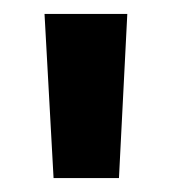

<svg xmlns="http://www.w3.org/2000/svg" viewBox="-20 -775 247 276"><path d="M57 -519 44 -755H163L151 -519Z"/></svg>

Font: DM Sans 10pt ExtraBold
Style: Regular
Weight: 800
Version: Version 4.004;gftools[0.9.30]